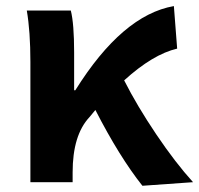

<svg xmlns="http://www.w3.org/2000/svg" viewBox="-20 -594 649 626"><path d="M609.4 0 444.3 11.7Q369.1 -83 291 -235.4L271.5 -211.9Q216.8 -153.3 216.8 -32.2V0H79.1V-392.6Q79.1 -491.2 67.4 -559.6H210.9Q221.7 -516.6 221.7 -422.9V-299.8H225.6Q378.9 -544.9 546.9 -574.2L557.6 -435.5Q478.5 -417 384.8 -332Q426.8 -249 489.3 -156.2Q551.8 -63.5 609.4 0Z"/></svg>

Font: Bpmf Zihi Sans Bold
Style: Bold
Weight: 700
Foundry: But Ko
Version: Version 1.320